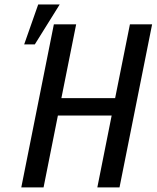

<svg xmlns="http://www.w3.org/2000/svg" viewBox="-20 -817 683 837"><path d="M501 0H404.3L466.8 -313.5H232.4L169.9 0H72.8L214.8 -710.9H312L247.6 -389.2H481.9L546.4 -710.9H643.1ZM146.5 -797.4H240.2L131.8 -623.5H85.4Z"/></svg>

Font: RobotoCondensed-Italic
Style: Italic
Weight: 400
Designer: Google
Version: Version 1.200311; 2013